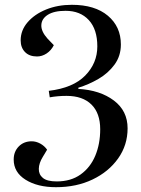

<svg xmlns="http://www.w3.org/2000/svg" viewBox="-20 -765 587 799"><path d="M483 -580Q483 -532 456.5 -496Q430 -460 389.5 -436.5Q349 -413 306 -400V-395Q396 -390 453.5 -347Q511 -304 511 -231Q511 -161 471.5 -105.5Q432 -50 365 -18Q298 14 213 14Q136 14 86.5 -17Q37 -48 37 -101Q37 -134 58 -155.5Q79 -177 112 -177Q130 -177 147.5 -167.5Q165 -158 176 -142L158 -112Q142 -86 141.5 -62.5Q141 -39 158.5 -24.5Q176 -10 216 -10Q275 -10 315.5 -39Q356 -68 376.5 -117Q397 -166 397 -227Q397 -294 360.5 -330Q324 -366 257 -366Q221 -366 187 -360L183 -387Q284 -399 334.5 -450.5Q385 -502 385 -572Q385 -643 349.5 -681.5Q314 -720 253 -720Q205 -720 179 -703.5Q153 -687 152 -660.5Q151 -634 178 -604L204 -577Q193 -555 174 -542.5Q155 -530 134 -530Q102 -530 84 -548.5Q66 -567 66 -597Q66 -639 95 -672.5Q124 -706 172 -725.5Q220 -745 279 -745Q375 -745 429 -699.5Q483 -654 483 -580Z"/></svg>

Font: Literata 72pt Medium
Style: Italic
Weight: 500
Italic angle: -2°
Designer: Latin by Veronika Burian and Jose Scaglione. Greek by Irene Vlachou. Cyrillic by Vera Evstafieva
Foundry: TypeTogether
Version: Version 3.002